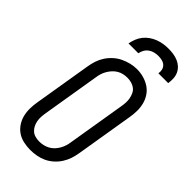

<svg xmlns="http://www.w3.org/2000/svg" viewBox="-296 -1019 1091 1091"><g transform="rotate(45 250.0 -473.5)"><path d="M202 8Q174 8 147 2Q120 -4 98.5 -18.5Q77 -33 62 -55.5Q47 -78 40.5 -104Q34 -130 34.5 -158Q35 -186 40 -214L97 -559Q101 -584 109 -608Q117 -632 131.5 -654Q146 -676 166 -694Q186 -712 209.5 -723Q233 -734 257.5 -740Q282 -746 307 -746Q335 -746 361.5 -738.5Q388 -731 410 -716.5Q432 -702 447 -679.5Q462 -657 468.5 -631Q475 -605 474.5 -577Q474 -549 469 -521L412 -176Q408 -151 400 -127Q392 -103 378 -81Q364 -59 344 -41Q324 -23 300.5 -12Q277 -1 252 3.5Q227 8 202 8ZM204 -62Q220 -62 236 -65.5Q252 -69 267 -77Q282 -85 294 -97.5Q306 -110 314.5 -125Q323 -140 328 -155.5Q333 -171 335 -187L392 -532Q395 -549 396 -566Q397 -583 394 -599Q391 -615 384 -630Q377 -645 364.5 -654.5Q352 -664 336 -668.5Q320 -673 303 -673Q287 -673 271 -669.5Q255 -666 240.5 -657.5Q226 -649 214.5 -636.5Q203 -624 194.5 -609.5Q186 -595 181 -579.5Q176 -564 174 -548L117 -203Q114 -186 113 -169Q112 -152 115 -136Q118 -120 125 -106Q132 -92 143.5 -81.5Q155 -71 171 -66.5Q187 -62 204 -62ZM169 -815Q173 -836 180.5 -855.5Q188 -875 201.5 -892Q215 -909 233 -921.5Q251 -934 271 -941.5Q291 -949 311 -952Q331 -955 352 -955Q372 -955 391.5 -952Q411 -949 428.5 -941.5Q446 -934 459.5 -921.5Q473 -909 481 -892Q489 -875 490 -855Q491 -835 488 -815H409Q412 -830 408.5 -844.5Q405 -859 394.5 -868.5Q384 -878 369.5 -881.5Q355 -885 340 -885Q325 -885 309.5 -881.5Q294 -878 280.5 -868.5Q267 -859 259 -845Q251 -831 248 -815Z"/></g></svg>

Font: Iosevka Slab Oblique
Style: Regular
Weight: 400
Italic angle: -9°
Monospace: yes
Designer: Belleve Invis
Foundry: Belleve Invis
Version: Version 11.1.1; ttfautohint (v1.8.3)